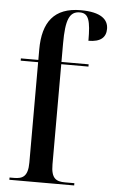

<svg xmlns="http://www.w3.org/2000/svg" viewBox="-54 -807 499 844"><g transform="rotate(5 195.0 -385.0)"><path d="M20 0H306V-10H265C226 -10 203 -21 203 -84V-526H323V-536H203V-617C203 -723 219 -760 265 -760C304 -760 313 -727 313 -639C367 -639 390 -661 390 -698C390 -739 358 -770 268 -770C151 -770 101 -703 101 -582V-536H24V-526H101V-83C101 -21 77 -10 40 -10H20Z"/></g></svg>

Font: Noto Serif Display Condensed Medium
Style: Regular
Weight: 500
Width: 3
Designer: Monotype Design Team
Foundry: Monotype Imaging Inc.
Version: Version 2.009